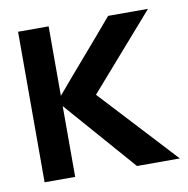

<svg xmlns="http://www.w3.org/2000/svg" viewBox="-59 -511 556 569"><g transform="rotate(-10 219.0 -226.5)"><path d="M31 0H123V-213L309 0H438L226 -229L422 -453H302C243 -383 182 -314 123 -244V-453H31Z"/></g></svg>

Font: Rabbid Highway Sign II Hop
Style: Regular
Weight: 400
Foundry: Cannot Into Space Fonts
Version: Version 0.277